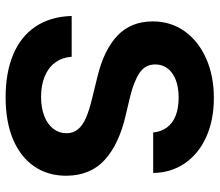

<svg xmlns="http://www.w3.org/2000/svg" viewBox="-68 -688 767 670"><g transform="rotate(90 315.0 -353.5)"><path d="M320.9 -593.9Q284.9 -593.9 258.9 -583.7Q232.9 -573.4 219.1 -555.1Q205.4 -536.7 205.4 -513.1Q204.9 -477.5 234.9 -457.4Q265 -437.4 318.4 -424.4L382 -409.3Q482.3 -386.5 537.8 -336.5Q593.3 -286.5 593.8 -201.8Q593.8 -137.5 561.1 -89.8Q528.3 -42.1 466.9 -16.1Q405.5 9.9 319.9 9.9Q234.2 9.9 171.1 -16.4Q108 -42.8 73.3 -94.4Q38.5 -146 36.2 -220.6H178.6Q181.4 -185.9 199.7 -161.9Q217.9 -138 248.5 -125.9Q279.1 -113.8 318.2 -113.8Q356.5 -113.8 385.4 -125Q414.2 -136.2 429.8 -156.4Q445.4 -176.6 445.4 -202.6Q445.4 -226 431.8 -242.5Q418.2 -258.9 392 -270.4Q365.8 -281.8 324.6 -291.8L247.1 -310.8Q154.1 -333.4 104.6 -380.5Q55.2 -427.7 55.2 -503.6Q55.2 -566.6 89.7 -614.9Q124.1 -663.1 184.8 -690Q245.5 -716.8 322.2 -716.8Q399.5 -716.8 458.5 -690.2Q517.4 -663.5 550.3 -615.5Q583.2 -567.5 584.1 -505H442.9Q440.1 -533.1 425.1 -553.3Q410.1 -573.5 383.7 -583.7Q357.2 -593.9 320.9 -593.9Z"/></g></svg>

Font: Pretendard Std Variable
Style: Regular
Weight: 400
Designer: Base glyphs from Inter by Rasmus Andersson; Hangeul glyphs from Noto Sans CJK(Source Han Sans) by Jang Soo-young and Kan
Foundry: Kil Hyung-jin
Version: Version 1.309;Glyphs 3.2 (3225)